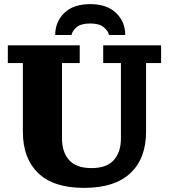

<svg xmlns="http://www.w3.org/2000/svg" viewBox="-20 -902 819 932"><path d="M388 10Q240 10 165.5 -61.5Q91 -133 91 -263V-596H18V-682H367V-596H281V-230Q281 -163 316 -124.5Q351 -86 424 -86Q497 -86 532 -124.5Q567 -163 567 -230V-596H481V-682H762V-596H689V-263Q689 -133 613 -61.5Q537 10 388 10ZM248 -732Q248 -796 292 -839Q336 -882 418 -882Q499 -882 543.5 -839Q588 -796 588 -732H509Q505 -752 483.5 -770Q462 -788 418 -788Q373 -788 352 -770Q331 -752 327 -732Z"/></svg>

Font: Montagu Slab
Style: Bold
Weight: 700
Designer: Florian Karsten
Foundry: Florian Karsten
Version: Version 1.000